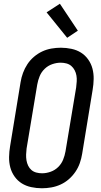

<svg xmlns="http://www.w3.org/2000/svg" viewBox="-20 -998 540 1026"><path d="M204 8Q175 8 147 2Q119 -4 96.5 -18Q74 -32 58 -54.5Q42 -77 35 -103.5Q28 -130 28.5 -159Q29 -188 34 -217L90 -559Q94 -584 103 -608.5Q112 -633 126.5 -655Q141 -677 161.5 -694.5Q182 -712 205.5 -723Q229 -734 254.5 -738.5Q280 -743 305 -743Q334 -743 362 -737Q390 -731 412.5 -717Q435 -703 451 -680.5Q467 -658 474 -631.5Q481 -605 480.5 -576Q480 -547 475 -518L419 -176Q415 -151 406.5 -126.5Q398 -102 383 -80Q368 -58 348 -40.5Q328 -23 304 -12Q280 -1 254.5 3.5Q229 8 204 8ZM205 -72Q227 -72 250 -80Q273 -88 290.5 -105Q308 -122 317 -144Q326 -166 330 -189L387 -531Q389 -547 390 -563Q391 -579 388.5 -594Q386 -609 379 -622.5Q372 -636 361 -645.5Q350 -655 335 -659Q320 -663 304 -663Q282 -663 259 -655Q236 -647 218.5 -630Q201 -613 192 -591Q183 -569 179 -546L122 -204Q120 -188 119.5 -172Q119 -156 121.5 -141Q124 -126 130.5 -112.5Q137 -99 148 -89.5Q159 -80 174 -76Q189 -72 205 -72ZM339 -796 229 -932 300 -978 396 -834Z"/></svg>

Font: Iosevka Medium Oblique
Style: Regular
Weight: 500
Italic angle: -9°
Monospace: yes
Designer: Belleve Invis
Foundry: Belleve Invis
Version: Version 32.5.0; ttfautohint (v1.8.4)